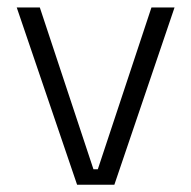

<svg xmlns="http://www.w3.org/2000/svg" viewBox="-20 -508 526 528"><path d="M249 -42.5 396.5 -487.5H460L294.5 0H192L26 -487.5H89.5L237 -42.5Z"/></svg>

Font: Anek Telugu Medium Light
Style: Regular
Weight: 300
Version: Version 1.003